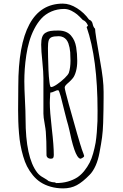

<svg xmlns="http://www.w3.org/2000/svg" viewBox="-20 -955 675 1056"><path d="M80.6 -288.1Q81.5 -257.8 84.5 -222.2Q87.4 -186.5 92.3 -159.7Q98.1 -127.4 107.4 -95.5Q116.7 -63.5 128.4 -40.5Q142.1 -13.7 161.1 9.3Q180.2 32.2 202.6 46.9Q227.1 63 259 72Q291 81.1 327.6 81.1Q369.6 81.1 402.3 63.5Q435.1 45.9 473.6 5.9Q492.2 -13.2 506.1 -44.4Q520 -75.7 527.3 -116.2Q536.6 -165 541.3 -199.5Q545.9 -233.9 547.4 -278.8Q549.8 -360.8 549.8 -417V-449.2Q549.8 -484.9 545.2 -524.9Q540.5 -564.9 529.8 -624.5Q502.9 -774.9 502.9 -796.9Q493.2 -805.2 489.3 -824.7Q487.8 -832.5 482.7 -838.6Q477.5 -844.7 469.7 -847.2Q443.4 -884.8 403.6 -909.9Q363.8 -935.1 325.7 -935.1Q80.6 -935.1 80.6 -481Q80.6 -444.3 80.1 -415Q79.6 -385.7 79.6 -349.1Q79.6 -324.2 80.6 -288.1ZM219.7 22.5Q197.3 10.7 184.6 -5.9Q120.6 -88.9 120.6 -300.8Q120.6 -339.8 117.2 -404.8Q113.8 -469.7 113.8 -508.8Q113.8 -539.1 116.2 -575.7Q118.7 -612.3 124.8 -652.3Q130.9 -692.4 140.6 -725.1Q150.9 -761.7 168.2 -795.4Q185.5 -829.1 207 -852.5Q229.5 -877.4 262.2 -891.6Q294.9 -905.8 333 -905.8Q353 -905.8 373.5 -895.5Q392.1 -885.7 403.8 -876Q415.5 -866.2 435.5 -845.2Q454.1 -838.4 463.9 -814L456.5 -806.2Q516.6 -632.8 516.6 -345.2Q516.6 -305.2 516.1 -289.1Q515.1 -261.2 512.5 -228Q509.8 -194.8 505.9 -170.4Q500.5 -140.6 492.2 -111.1Q483.9 -81.5 473.1 -60.5Q460.4 -36.1 443.1 -14.6Q425.8 6.8 405.3 20.5Q382.3 35.2 353 43.5Q323.7 51.8 289.6 51.8L280.8 47.9Q265.1 47.9 247.6 41Q242.2 35.6 219.7 22.5ZM275.9 -103Q275.9 -153.8 265.1 -246.1Q253.9 -342.8 253.9 -389.2Q253.9 -400.9 254.4 -407.2L255.9 -435.1Q256.8 -443.8 256.8 -445.8Q265.6 -445.8 279.3 -452.6Q291.5 -459 299.8 -459Q304.7 -459 314 -425.3Q319.8 -403.8 335.4 -339.8Q348.6 -286.6 355 -266.1Q357.4 -259.8 362.3 -236.3Q369.1 -204.1 373 -188Q389.2 -122.1 404.3 -98.1Q414.1 -82 423.8 -82Q442.9 -90.3 442.9 -97.2Q442.9 -99.6 439.5 -108.4L432.1 -128.4L427.7 -141.1V-142.1Q426.8 -142.1 403.8 -220.7Q381.3 -298.8 358.4 -381.8Q335.9 -463.9 335.9 -473.1Q335.9 -480 341.6 -486.3Q347.2 -492.7 360.4 -503.9Q369.1 -511.7 380.4 -524.9Q391.1 -538.1 397.9 -563Q404.8 -587.9 404.8 -620.1Q404.8 -659.2 398.9 -695.8Q395.5 -715.3 388.7 -730.7Q381.8 -746.1 370.1 -759.8Q358.9 -772.9 341.3 -780Q323.7 -787.1 300.8 -787.1Q272.9 -787.1 257.6 -784.7Q242.2 -782.2 230 -774.4Q217.3 -766.6 211.9 -751Q206.5 -735.4 206.5 -710Q206.5 -675.3 212.9 -616.7Q218.8 -556.2 218.8 -524.9V-330.1Q218.8 -310.1 225.1 -277.8Q231.4 -241.2 231.9 -231Q235.8 -185.1 235.8 -102.1Q235.8 -93.3 242.7 -87.6Q249.5 -82 259.8 -82Q269 -82 272.9 -87.4Q275.9 -92.8 275.9 -103ZM303.7 -755.9Q315.9 -755.9 327.6 -750.5Q337.9 -745.1 344.5 -737.3Q351.1 -729.5 356 -716.8Q360.4 -703.1 362.5 -693.1Q364.7 -683.1 366.2 -667.5Q367.7 -646 367.7 -621.1Q367.7 -582.5 358.9 -555.2Q355 -543.9 335.2 -524.9Q315.4 -505.9 293.5 -491Q271.5 -476.1 260.7 -476.1Q255.4 -476.1 252 -502.9Q248 -532.7 246.6 -570.3Q243.7 -650.9 243.7 -690.9Q243.7 -719.2 247.8 -732.4Q252 -745.6 264.4 -750.7Q276.9 -755.9 303.7 -755.9Z"/></svg>

Font: Amatica SC
Style: Regular
Weight: 400
Designer: Vernon Adams, Ben Nathan
Foundry: newtypography
Version: Version 2.001